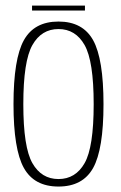

<svg xmlns="http://www.w3.org/2000/svg" viewBox="-20 -680 443 704"><path d="M194.5 4Q105.5 4 67.5 -64.2Q29.5 -132.5 29.5 -298Q29.5 -464 67.5 -532.5Q105.5 -601 194.5 -601Q283.5 -601 321.5 -532.5Q359.5 -464 359.5 -298Q359.5 -132.5 321.5 -64.2Q283.5 4 194.5 4ZM194.5 -23.5Q257 -23.5 290.2 -81.8Q323.5 -140 323.5 -298Q323.5 -456 290.2 -514.8Q257 -573.5 194.5 -573.5Q132 -573.5 98.8 -514.8Q65.5 -456 65.5 -298Q65.5 -140 98.8 -81.8Q132 -23.5 194.5 -23.5ZM97.5 -641.5V-659.5H291.5V-641.5Z"/></svg>

Font: Anybody ExtraLight
Style: Regular
Weight: 200
Designer: Tyler Finck
Foundry: Etcetera Type Company
Version: Version 1.010; ttfautohint (v1.8.3) -l 8 -r 50 -G 200 -x 14 